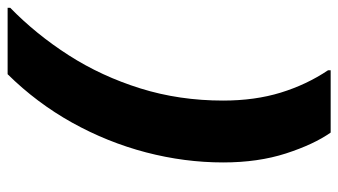

<svg xmlns="http://www.w3.org/2000/svg" viewBox="-212 -588 888 504"><g transform="rotate(-90 232.0 -336.0)"><path d="M136 88Q104.9 43.7 81.2 -29.4Q57.6 -102.5 57.6 -194.4Q57.6 -295.3 84 -396.6Q110.5 -498 162.2 -590.9Q214 -683.8 289.2 -760H463.6V-753.2Q394 -685.4 338.9 -599.5Q283.8 -513.5 251.9 -411.4Q220 -309.3 220 -194.4Q220 -110.9 240.9 -43Q261.8 24.9 299.6 81.2V88Z"/></g></svg>

Font: Kufam
Style: Italic
Weight: 400
Italic angle: -11°
Designer: Artur Schmal
Foundry: Original Type
Version: Version 1.301; ttfautohint (v1.8.3)